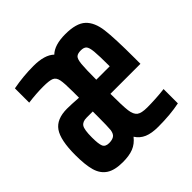

<svg xmlns="http://www.w3.org/2000/svg" viewBox="-144 -640 769 769"><g transform="rotate(-45 241.0 -255.0)"><path d="M458 -221H288Q288 -152 291.5 -125Q295 -98 308 -88Q321 -78 354 -78Q374 -78 401.5 -79.5Q429 -81 452 -84V-3Q399 8 330 8Q293 8 269.5 -2Q246 -12 232 -34Q214 -11 190 -1.5Q166 8 130 8Q84 8 59 -8.5Q34 -25 24.5 -58Q15 -91 15 -147Q15 -232 39.5 -267Q64 -302 123 -302Q146 -302 188 -299V-334Q188 -382 184 -401Q180 -420 166.5 -426Q153 -432 118 -432Q78 -432 33 -426V-507Q91 -518 149 -518Q212 -518 240 -491Q268 -518 329 -518Q391 -518 418 -493Q445 -468 451.5 -417Q458 -366 458 -254ZM288 -301H364Q364 -361 361.5 -386.5Q359 -412 351.5 -420Q344 -428 327 -428Q309 -428 301 -420.5Q293 -413 290.5 -387.5Q288 -362 288 -301ZM188 -221H153Q130 -221 121 -207.5Q112 -194 112 -150Q112 -113 118 -99Q124 -85 145 -85Q162 -85 172.5 -91.5Q183 -98 186 -117Q188 -138 188 -188Z"/></g></svg>

Font: Saira Ultra Condensed
Style: Bold
Weight: 700
Width: 1
Designer: Hector Gatti with collaboration of the Omnibus-Type team
Foundry: Omnibus-Type
Version: Version 1.001; ttfautohint (v1.8)